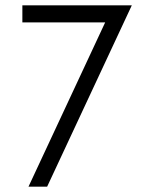

<svg xmlns="http://www.w3.org/2000/svg" viewBox="-20 -701 556 721"><path d="M64 -681H475L157 0H87L375 -617H64Z"/></svg>

Font: Timtura
Style: Regular
Weight: 400
Version: Version 1.0